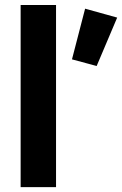

<svg xmlns="http://www.w3.org/2000/svg" viewBox="-20 -768 501 788"><path d="M64.7 0H210V-747.6H64.7ZM275.4 -524.4 376.7 -497.1 460.9 -695.8 329.3 -732.4Z"/></svg>

Font: Roboto Flex
Style: Regular
Weight: 400
Designer: Berlow after Robertson
Foundry: Google
Version: Version 3.200;gftools[0.9.32]